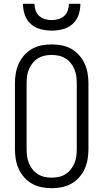

<svg xmlns="http://www.w3.org/2000/svg" viewBox="-20 -975 540 1003"><path d="M250 8Q224 8 197.5 3Q171 -2 148 -15Q125 -28 107 -48Q89 -68 78 -92Q67 -116 62.5 -142.5Q58 -169 58 -195V-540Q58 -566 62.5 -592.5Q67 -619 78 -643Q89 -667 107 -687Q125 -707 148 -720Q171 -733 197.5 -738Q224 -743 250 -743Q276 -743 302.5 -738Q329 -733 352 -720Q375 -707 393 -687Q411 -667 422 -643Q433 -619 437.5 -592.5Q442 -566 442 -540V-195Q442 -169 437.5 -142.5Q433 -116 422 -92Q411 -68 393 -48Q375 -28 352 -15Q329 -2 302.5 3Q276 8 250 8ZM250 -47Q269 -47 287.5 -51Q306 -55 322 -65Q338 -75 349.5 -89.5Q361 -104 368.5 -121.5Q376 -139 378.5 -157.5Q381 -176 381 -195V-540Q381 -559 378.5 -577.5Q376 -596 368.5 -613.5Q361 -631 349.5 -645.5Q338 -660 322 -670Q306 -680 287.5 -684Q269 -688 250 -688Q231 -688 212.5 -684Q194 -680 178 -670Q162 -660 150.5 -645.5Q139 -631 131.5 -613.5Q124 -596 121.5 -577.5Q119 -559 119 -540V-195Q119 -176 121.5 -157.5Q124 -139 131.5 -121.5Q139 -104 150.5 -89.5Q162 -75 178 -65Q194 -55 212.5 -51Q231 -47 250 -47ZM250 -815Q221 -815 192 -822.5Q163 -830 141 -849.5Q119 -869 109.5 -897.5Q100 -926 100 -955H160Q160 -937 166 -920Q172 -903 185 -891.5Q198 -880 215 -875Q232 -870 250 -870Q268 -870 285 -875Q302 -880 315 -891.5Q328 -903 334 -920Q340 -937 340 -955H400Q400 -926 390.5 -897.5Q381 -869 359 -849.5Q337 -830 308 -822.5Q279 -815 250 -815Z"/></svg>

Font: Iosevka Curly Light
Style: Regular
Weight: 300
Monospace: yes
Designer: Belleve Invis
Foundry: Belleve Invis
Version: Version 22.1.2; ttfautohint (v1.8.4)